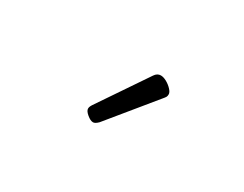

<svg xmlns="http://www.w3.org/2000/svg" viewBox="-39 -1012 724 569"><g transform="rotate(30 322.5 -727.5)"><path d="M287 -617Q278 -617 266 -627Q254 -637 254 -645Q254 -648 255 -651Q256 -654 259 -659L372 -826Q376 -832 381 -835Q386 -838 392 -838Q401 -838 412 -832Q423 -826 431.5 -817Q440 -808 440 -801Q440 -795 438 -791.5Q436 -788 430 -781L304 -627Q294 -617 287 -617Z"/></g></svg>

Font: Playwrite BR Light
Style: Regular
Weight: 300
Version: Version 1.003